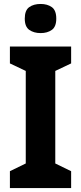

<svg xmlns="http://www.w3.org/2000/svg" viewBox="-20 -949 408 969"><path d="M339 0H30V-85L110 -124V-591L30 -629V-714H339V-629L259 -591V-124L339 -85ZM185 -929Q219 -929 241.5 -913Q264 -897 264 -855Q264 -814 241.5 -798Q219 -782 185 -782Q151 -782 128 -798Q105 -814 105 -855Q105 -897 127.5 -913Q150 -929 185 -929Z"/></svg>

Font: Noto Sans Bengali SemiCondensed
Style: Bold
Weight: 700
Width: 4
Designer: Jelle Bosma - Monotype Design Team
Foundry: Monotype Imaging Inc.
Version: Version 2.003